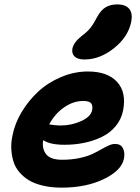

<svg xmlns="http://www.w3.org/2000/svg" viewBox="-20 -858 639 875"><path d="M365.2 -586.9Q334 -586.9 319.8 -600.6Q305.7 -614.3 310.1 -637.2Q316.4 -665.5 353 -694.8Q377.9 -712.9 392.3 -731.2Q406.7 -749.5 422.9 -780.8Q440.4 -813 462.4 -825.4Q484.4 -837.9 514.2 -837.9Q552.7 -837.9 569.1 -817.4Q585.4 -796.9 578.1 -758.8Q564 -689.5 499.3 -638.2Q434.6 -586.9 365.2 -586.9ZM261.2 -2.9Q214.4 -2.9 176.5 -11.7Q138.7 -20.5 112.5 -36.1Q86.4 -51.8 67.9 -73.7Q49.3 -95.7 41.3 -122.1Q33.2 -148.4 31.5 -178.7Q29.8 -209 37.1 -241.2Q47.4 -294.9 78.4 -346.9Q109.4 -398.9 153.8 -440.2Q198.2 -481.4 258.1 -506.8Q317.9 -532.2 380.9 -532.2Q469.7 -532.2 513.4 -484.9Q557.1 -437.5 541 -355Q533.2 -314.5 507.3 -283.2Q481.4 -252 443.8 -233.9Q406.2 -215.8 363.5 -207Q320.8 -198.2 273.9 -198.2Q208.5 -198.2 176.8 -219.2Q170.4 -180.2 190.4 -155Q210.4 -129.9 263.2 -129.9Q304.7 -129.9 340.1 -137.2Q375.5 -144.5 398.7 -155.3Q421.9 -166 440.4 -176.8Q459 -187.5 475.1 -194.8Q491.2 -202.1 503.9 -202.1Q530.3 -202.1 540.3 -182.4Q550.3 -162.6 544.9 -134.8Q534.2 -81.1 453.4 -42Q372.6 -2.9 261.2 -2.9ZM359.9 -397.9Q314 -397.9 272 -368.7Q230 -339.4 204.1 -291Q234.4 -286.1 254.9 -286.1Q306.2 -286.1 350.1 -306.2Q394 -326.2 399.9 -356Q403.8 -377.4 394.8 -387.7Q385.7 -397.9 359.9 -397.9Z"/></svg>

Font: Shantell Sans Bouncy
Style: Bold Italic
Weight: 700
Italic angle: -11.31°
Designer: Stephen Nixon, Anya Danilova, Shantell Martin
Foundry: Arrow Type
Version: Version 1.006;[9816181b4]